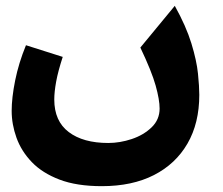

<svg xmlns="http://www.w3.org/2000/svg" viewBox="-20 -385 763 658"><path d="M329 253Q243 253 184 230.5Q125 208 89 170.5Q53 133 36.5 87Q20 41 20 -5Q20 -50 32 -109.5Q44 -169 69 -230L195 -190Q179 -141 172.5 -105.5Q166 -70 166 -44Q166 30 215.5 67.5Q265 105 351 105Q391 105 431.5 91.5Q472 78 499.5 51.5Q527 25 527 -13Q527 -43 513.5 -91.5Q500 -140 461 -222L579 -365Q618 -295 636 -236Q654 -177 658.5 -132.5Q663 -88 663 -60Q663 37 622.5 107Q582 177 507.5 215Q433 253 329 253Z"/></svg>

Font: Readex Pro bold
Style: Bold
Weight: 700
Designer: Bonnie Shaver-Troup, Thomas Jockin
Foundry: Lexend
Version: Version 1.200; ttfautohint (v1.8.3)